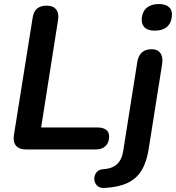

<svg xmlns="http://www.w3.org/2000/svg" viewBox="-20 -741 873 952"><path d="M456 0H109Q75 0 59.5 -18.5Q44 -37 49 -71L142 -654Q151 -713 211 -713Q243 -713 258 -694.5Q273 -676 268 -643L184 -109H463Q491 -109 506 -97.5Q521 -86 521 -65Q521 -34 503.5 -17Q486 0 456 0ZM498 191Q473 192 460.5 178.5Q448 165 447.5 146.5Q447 128 458.5 113.5Q470 99 492 98Q533 96 558.5 74.5Q584 53 591 7L661 -435Q672 -497 732 -497Q761 -497 775 -478Q789 -459 784 -424L718 -7Q708 60 683 102Q658 144 613.5 165.5Q569 187 498 191ZM747 -589Q713 -589 696.5 -605.5Q680 -622 683 -652Q687 -686 709 -703.5Q731 -721 768 -721Q802 -721 819 -704.5Q836 -688 832 -658Q828 -624 806.5 -606.5Q785 -589 747 -589Z"/></svg>

Font: Nunito Variable Extra Light
Style: Italic
Weight: 200
Italic angle: -9°
Designer: Vernon Adams
Foundry: Vernon Adams
Version: Version 3.602